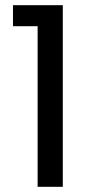

<svg xmlns="http://www.w3.org/2000/svg" viewBox="-20 -720 346 740"><path d="M125 0V-619H30V-700H222V0Z"/></svg>

Font: Envelope Sans Variable
Style: Regular
Weight: 500
Designer: Andreas Rasmussen / Norman Anderson
Foundry: mail.de GmbH
Version: Version 1.150